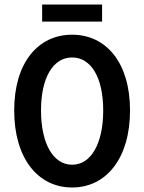

<svg xmlns="http://www.w3.org/2000/svg" viewBox="-20 -820 639 852"><path d="M300 12C452 12 557 -118 557 -330C557 -541 452 -666 300 -666C148 -666 43 -541 43 -330C43 -118 148 12 300 12ZM300 -89C216 -89 162 -183 162 -330C162 -476 216 -565 300 -565C384 -565 438 -476 438 -330C438 -183 384 -89 300 -89ZM167 -724H433V-800H167Z"/></svg>

Font: Source Code Pro Semibold
Style: Regular
Weight: 600
Monospace: yes
Designer: Paul D. Hunt
Foundry: Adobe Systems Incorporated
Version: Version 1.017;PS 1.000;hotconv 1.0.70;makeotf.lib2.5.5900